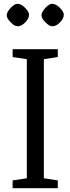

<svg xmlns="http://www.w3.org/2000/svg" viewBox="-20 -997 373 1017"><path d="M46.9 -736.3H286.1V-694.8L212.4 -683.6V-52.7L286.1 -41.5V0H46.9V-41.5L122.1 -52.7V-683.6L46.9 -694.8ZM36.1 -955.1Q57.1 -976.6 70.3 -976.6Q83.5 -976.6 94 -970.5Q104.5 -964.4 113.3 -955.1Q133.8 -934.1 133.8 -920.7Q133.8 -907.2 127.9 -897Q122.1 -886.7 113.3 -877.9Q93.3 -857.9 74.2 -857.9Q59.1 -857.9 43.7 -872.1Q28.3 -886.2 22 -896.5Q15.6 -906.7 15.6 -915.8Q15.6 -924.8 21.5 -935.3Q27.3 -945.8 36.1 -955.1ZM220.2 -955.1Q241.2 -976.6 254.4 -976.6Q267.6 -976.6 278.1 -970.5Q288.6 -964.4 297.4 -955.1Q317.9 -934.1 317.9 -920.7Q317.9 -907.2 312 -897Q306.2 -886.7 297.4 -877.9Q277.3 -857.9 258.3 -857.9Q243.2 -857.9 227.8 -872.1Q212.4 -886.2 206.1 -896.5Q199.7 -906.7 199.7 -915.8Q199.7 -924.8 205.6 -935.3Q211.4 -945.8 220.2 -955.1Z"/></svg>

Font: Habibi
Style: Regular
Weight: 400
Designer: Magnus Gaarde
Foundry: Magnus Gaarde
Version: Version 1.001